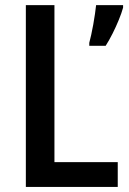

<svg xmlns="http://www.w3.org/2000/svg" viewBox="-20 -734 505 754"><path d="M81.5 0V-713.9H193.8V-97.2H442.4V0ZM463.4 -713.9V-704.1Q457.5 -682.6 446.5 -655.8Q435.5 -628.9 422.1 -602.3Q408.7 -575.7 395 -554.2H330.6V-565.9Q334 -578.1 338.1 -596.9Q342.3 -615.7 346.2 -637.5Q350.1 -659.2 353 -679.4Q356 -699.7 357.4 -713.9Z"/></svg>

Font: Open Sans SemiCondensed SemiBold
Style: Regular
Weight: 600
Width: 4
Designer: Monotype Design Team
Foundry: Monotype Imaging Inc.
Version: Version 3.000